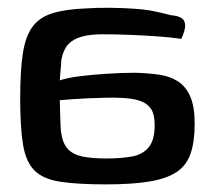

<svg xmlns="http://www.w3.org/2000/svg" viewBox="-20 -480 561 504"><path d="M258 4Q183 4 138 -3Q93 -10 70.5 -32.5Q48 -55 40.5 -100Q33 -145 33 -222Q33 -295 40 -340Q47 -385 65.5 -410Q84 -435 118.5 -445.5Q153 -456 207 -458Q237 -460 272 -459.5Q307 -459 333 -457Q364 -455 387 -450Q410 -445 429 -440Q445 -439 455 -433.5Q465 -428 466 -415Q467 -402 456 -378Q429 -382 394 -384.5Q359 -387 321.5 -388.5Q284 -390 248 -390Q216 -390 193.5 -383.5Q171 -377 158.5 -363Q146 -349 141 -323Q141 -317 140 -305.5Q139 -294 138 -283.5Q137 -273 137 -269Q157 -276 190 -280Q223 -284 261.5 -286.5Q300 -289 336 -289Q369 -288 397.5 -284Q426 -280 447 -266.5Q468 -253 479.5 -226.5Q491 -200 491 -155Q491 -107 480 -76Q469 -45 443 -28Q417 -11 372 -3.5Q327 4 258 4ZM259 -64Q297 -64 325.5 -69Q354 -74 370 -93Q386 -112 386 -151Q386 -181 375.5 -195.5Q365 -210 345.5 -216Q326 -222 299 -223Q281 -224 258 -223.5Q235 -223 211.5 -222Q188 -221 168.5 -219.5Q149 -218 137 -217Q137 -210 137.5 -194.5Q138 -179 138.5 -162.5Q139 -146 140 -135Q144 -104 158 -89Q172 -74 197 -69Q222 -64 259 -64Z"/></svg>

Font: Genos Thin SemiBold
Style: Regular
Weight: 600
Version: Version 1.010